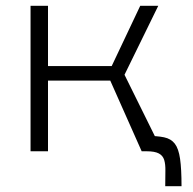

<svg xmlns="http://www.w3.org/2000/svg" viewBox="-20 -520 665 660"><path d="M85 -500H145V0H85ZM98 -293H364L462 -500H524L408 -263L538 0H467L359 -243H105ZM483 -53Q520 -53 544 -48Q568 -43 581 -26Q594 -9 599 26Q604 61 604 120H548Q548 90 548.5 67.5Q549 45 544.5 30Q540 15 526 7.5Q512 0 484 0Z"/></svg>

Font: Moderustic Light
Style: Regular
Weight: 300
Designer: Tural Alisoy
Foundry: TAFT Foundry
Version: Version 2.120